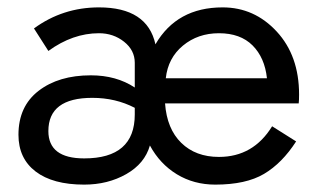

<svg xmlns="http://www.w3.org/2000/svg" viewBox="-20 -490 865 520"><path d="M111 -352 72 -413Q150 -470 248 -470Q379 -470 401 -370Q459 -470 583 -470Q669 -470 729.5 -404.5Q790 -339 790 -234Q790 -218 789 -210H427Q432 -141 471 -103Q510 -65 573 -65Q666 -65 717 -148L782 -107Q744 -48 695 -19Q646 10 563 10Q505 10 459 -18Q413 -46 386 -96Q372 -47 322 -18.5Q272 10 208 10Q123 10 76.5 -25.5Q30 -61 30 -125Q30 -202 84.5 -244Q139 -286 226 -286Q295 -286 345 -253V-320Q345 -354 316 -377Q287 -400 248 -400Q177 -400 111 -352ZM111 -135Q111 -61 208 -61Q345 -61 345 -180V-198Q293 -225 230 -225Q111 -225 111 -135ZM703 -278Q697 -334 664 -367Q631 -400 573 -400Q516 -400 475.5 -366.5Q435 -333 429 -278Z"/></svg>

Font: renner_400book
Style: Book
Weight: 400
Version: Version 003.000 ; ttfautohint (v0.97) -l 8 -r 50 -G 200 -x 1